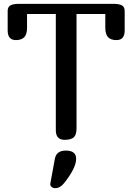

<svg xmlns="http://www.w3.org/2000/svg" viewBox="-20 -729 690 1001"><path d="M379 -656V-60Q379 -26 364.5 -13Q350 0 317 0Q271 0 271 -50V-656H121V-585Q121 -550 106.5 -535Q92 -520 63 -520Q20 -520 20 -570V-672Q20 -693 34.5 -701Q49 -709 80 -709H570Q601 -709 615.5 -701Q630 -693 630 -672V-570Q630 -520 587 -520Q558 -520 543.5 -535Q529 -550 529 -585V-656ZM314 226Q293 252 268 252Q257 252 249.5 246Q242 240 242 230L266 99Q274 56 323 56Q377 56 377 99Q377 147 314 226Z"/></svg>

Font: Marmelad
Style: Regular
Weight: 400
Designer: Manvel Shmavonyan
Foundry: Cyreal
Version: Version 1.001;PS 001.001;hotconv 1.0.88;makeotf.lib2.5.64775